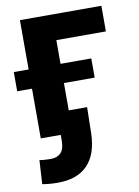

<svg xmlns="http://www.w3.org/2000/svg" viewBox="-92 -598 628 865"><g transform="rotate(-10 222.0 -165.5)"><path d="M433.1 -541V-423.8H206.5V0H60.5V-541ZM-7.3 -227.5V-315.4H347.2V-227.5ZM102.5 210Q83.5 210 66.4 208.7Q49.3 207.5 31.2 204.1L37.6 95.2Q48.8 97.2 63 98.1Q77.1 99.1 88.4 99.1Q119.1 99.1 135.5 81.5Q151.9 64 151.9 26.9V0H101.6V-102.5H290.5L288.1 17.1Q285.6 112.3 238.5 161.1Q191.4 210 102.5 210Z"/></g></svg>

Font: Inter 17pt
Style: Bold
Weight: 700
Version: Version 4.001;git-66647c0bb